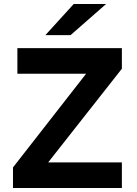

<svg xmlns="http://www.w3.org/2000/svg" viewBox="-20 -941 685 961"><path d="M511 -921 333 -765H207L349 -921ZM45 0V-103L411 -572H67V-700H590V-597L221 -128H590V0Z"/></svg>

Font: ReCut ExtraBold
Style: Regular
Weight: 800
Designer: Giant Group (for alternate capitals set)
Version: Version 2.002;FEAKit 1.0